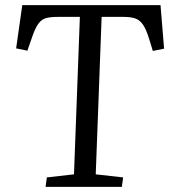

<svg xmlns="http://www.w3.org/2000/svg" viewBox="-20 -730 661 750"><path d="M163 -37 269 -49 292 -664H204Q178 -664 160.5 -659.5Q143 -655 130 -637.5Q117 -620 104 -581L87 -532L43 -541L67 -710H607L621 -540L577 -531L562 -580Q551 -615 539 -633Q527 -651 509.5 -657.5Q492 -664 463 -664H377L354 -49L461 -37L456 0H158Z"/></svg>

Font: Literata 36pt
Style: Italic
Weight: 400
Italic angle: -2°
Designer: Latin by Veronika Burian and Jose Scaglione. Greek by Irene Vlachou. Cyrillic by Vera Evstafieva
Foundry: TypeTogether
Version: Version 3.002